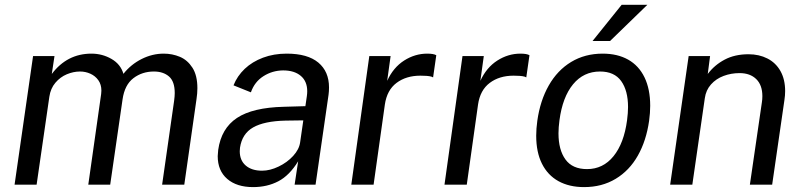

<svg xmlns="http://www.w3.org/2000/svg" viewBox="-20 -754 3280 784"><path d="M115 -525H202.5L191.5 -452Q254 -535 353.5 -535Q397.5 -535 435 -513.5Q472.5 -492 484 -452.5Q514.5 -491 558.2 -513Q602 -535 648.5 -535Q683.5 -535 714.5 -522Q745.5 -509 765.8 -477.5Q786 -446 786 -394Q786 -372.5 782.5 -350L732.5 0H642L691 -342.5Q693.5 -361.5 693.5 -374Q693.5 -421.5 670 -441.8Q646.5 -462 608.5 -462Q560.5 -462 524.8 -434.8Q489 -407.5 480.5 -348.5L430 0H340.5L393 -370Q394 -380 394 -384Q394 -409 381.5 -426.5Q369 -444 349 -453Q329 -462 307 -462Q280 -462 253 -450.8Q226 -439.5 206.2 -416.2Q186.5 -393 181.5 -359L129.5 0H39.5Z M1139.5 -318 1227 -320.5 1233 -361.5Q1234.5 -372 1234.5 -381.5Q1234.5 -422 1208.2 -444.2Q1182 -466.5 1136 -466.5Q1092 -466 1055.8 -443Q1019.5 -420 1004.5 -377L933.5 -405.5Q948.5 -443.5 979.2 -472.8Q1010 -502 1054 -518.5Q1098 -535 1150.5 -535Q1236 -535 1279.8 -498.5Q1323.5 -462 1323.5 -397Q1323.5 -380.5 1321.5 -366.5L1268.5 0H1183L1197.5 -95.5Q1162 -37.5 1116.5 -13.8Q1071 10 1013.5 10Q946.5 10 907.8 -23.5Q869 -57 869 -116.5Q869 -124 871 -142Q883.5 -230 947.8 -272.5Q1012 -315 1139.5 -318ZM959 -136.5Q959 -99 983.5 -78Q1008 -57 1050 -57Q1082.5 -57 1117.5 -73.8Q1152.5 -90.5 1177 -117.2Q1201.5 -144 1205.5 -172.5L1218.5 -262.5L1146 -261.5Q1059 -259.5 1013.8 -233.8Q968.5 -208 960 -151Q959 -141 959 -136.5Z M1488 -525H1575L1561 -424Q1586 -478.5 1630.2 -506.8Q1674.5 -535 1724.5 -535Q1750.5 -535 1761.5 -528.5L1748.5 -438Q1743 -441.5 1732.5 -443Q1722 -444.5 1712.5 -444.5Q1707 -445 1696.5 -445Q1638.5 -445 1599.2 -415.5Q1560 -386 1551.5 -327L1505.5 0H1414.5Z M1868.5 -525H1955.5L1941.5 -424Q1966.5 -478.5 2010.8 -506.8Q2055 -535 2105 -535Q2131 -535 2142 -528.5L2129 -438Q2123.5 -441.5 2113 -443Q2102.5 -444.5 2093 -444.5Q2087.5 -445 2077 -445Q2019 -445 1979.8 -415.5Q1940.5 -386 1932 -327L1886 0H1795Z M2169.5 -200Q2169.5 -228.5 2174 -260.5Q2185.5 -343 2220.8 -405Q2256 -467 2312.2 -501Q2368.5 -535 2441 -535Q2501.5 -535 2545 -510.5Q2588.5 -486 2611.8 -438Q2635 -390 2635 -322Q2635 -293.5 2630.5 -260.5Q2619 -179.5 2584.5 -118.5Q2550 -57.5 2494 -23.8Q2438 10 2365 10Q2304.5 10 2260.5 -14.2Q2216.5 -38.5 2193 -85.5Q2169.5 -132.5 2169.5 -200ZM2260.5 -209.5Q2260.5 -142 2289 -102.8Q2317.5 -63.5 2377 -63.5Q2442.5 -63.5 2485.2 -116.2Q2528 -169 2540.5 -263Q2544.5 -293.5 2544.5 -317Q2544.5 -384 2516.5 -423Q2488.5 -462 2430 -462Q2363 -462 2320 -409.8Q2277 -357.5 2264.5 -263Q2260.5 -233.5 2260.5 -209.5ZM2623.5 -734.5 2471 -586.5H2399.5L2518.5 -734.5Z M2792 -525H2879.5L2870 -452Q2897.5 -488.5 2939 -510.5Q2980.5 -532.5 3036.5 -532.5Q3079.5 -532.5 3113.5 -515.2Q3147.5 -498 3166.8 -464Q3186 -430 3186 -382Q3186 -364.5 3183 -345L3133 0H3042L3091 -336Q3093 -348 3093 -361.5Q3093 -406.5 3068 -431Q3043 -455.5 3000 -455.5Q2965.5 -455.5 2934.8 -444Q2904 -432.5 2883.2 -409.2Q2862.5 -386 2858 -353L2807 0H2716.5Z"/></svg>

Font: 1883 Sans
Style: Italic
Weight: 400
Italic angle: -8°
Designer: 1883 Sans project is a fork of Public Sans.
Version: Version 1.009